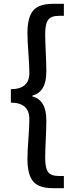

<svg xmlns="http://www.w3.org/2000/svg" viewBox="-20 -816 395 1007"><path d="M259 171Q187 171 157 139Q124 104 124 18Q124 -23 129 -89Q134 -155 134 -191Q134 -277 37 -278V-348Q134 -349 134 -433Q134 -470 129 -536Q124 -602 124 -643Q124 -729 157 -764Q187 -796 259 -796H315V-733H289Q247 -733 232 -711Q217 -691 217 -637Q217 -606 220 -542Q223 -478 223 -440Q223 -333 150 -315V-310Q223 -292 223 -185Q223 -147 220 -83Q217 -19 217 12Q217 66 232 86Q247 107 289 107H315V171Z"/></svg>

Font: `nÑOSM
Style: Regular
Weight: 500
Designer: Ryoko NISHIZUKA ¬âXZm¬º[P (kana & ideographs); Paul D. Hunt (Latin, Greek & Cyrillic); Wenlong ZHANG _ e¬á¬ü¬ô (bopomof
Foundry: Adobe Systems Incorporated
Version: Version 1.00 June 24, 2014, initial release